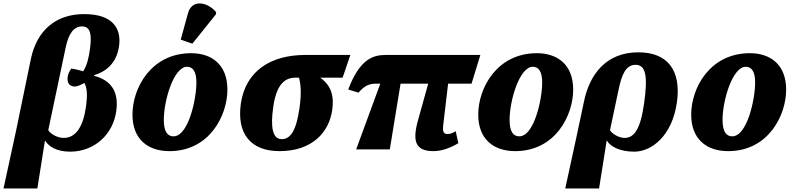

<svg xmlns="http://www.w3.org/2000/svg" viewBox="-65 -848 4515 1090"><path d="M-45 222H147L190 -49H192C209 -20 252 13 333 13C471 13 577 -85 595 -217C614 -350 542 -399 468 -418L469 -421C525 -438 596 -479 611 -587C624 -681 581 -768 413 -768C252 -768 144 -676 110 -512L26 -105ZM297 -65C262 -65 223 -86 209 -109L308 -579C325 -660 355 -698 401 -698C448 -698 457 -653 446 -572C438 -513 428 -476 407 -443C383 -451 358 -456 340 -459C327 -443 321 -424 319 -411C314 -375 333 -355 362 -357C374 -357 396 -367 414 -377C430 -350 432 -307 423 -242C407 -127 364 -65 297 -65Z M1027 -600 1161 -767 1162 -779C1115 -836 1024 -856 1002 -772L961 -623ZM897 10C1125 10 1226 -193 1226 -339C1226 -485 1133 -546 1020 -546C794 -546 687 -350 687 -197C687 -59 773 10 897 10ZM920 -74C885 -74 865 -102 865 -168C865 -277 921 -469 997 -469C1029 -469 1050 -443 1050 -380C1050 -283 1004 -74 920 -74Z M1522 10C1709 10 1804 -99 1821 -224C1836 -325 1798 -375 1753 -407H1880L1924 -536H1668C1474 -536 1329 -447 1302 -258C1279 -90 1357 10 1522 10ZM1534 -58C1482 -58 1470 -127 1486 -239C1503 -361 1546 -407 1612 -407H1633C1640 -375 1649 -330 1635 -233C1617 -108 1585 -58 1534 -58Z M1957 0H2148L2209 -373H2366L2308 -165C2273 -40 2298 10 2396 10C2430 10 2478 0 2537 -35L2522 -103C2506 -93 2491 -87 2476 -87C2450 -87 2448 -105 2451 -136L2479 -373H2612L2662 -536H2127C2057 -536 1979 -518 1912 -340L1970 -322C2006 -363 2032 -373 2070 -373H2094Z M2860 10C3088 10 3189 -193 3189 -339C3189 -485 3096 -546 2983 -546C2757 -546 2650 -350 2650 -197C2650 -59 2736 10 2860 10ZM2883 -74C2848 -74 2828 -102 2828 -168C2828 -277 2884 -469 2960 -469C2992 -469 3013 -443 3013 -380C3013 -283 2967 -74 2883 -74Z M3251 -275 3207 -68 3144 222H3336L3379 -49H3381C3402 -13 3459 13 3536 13C3632 13 3751 -74 3778 -268C3803 -449 3725 -551 3559 -551C3373 -551 3282 -422 3251 -275ZM3481 -65C3448 -65 3409 -89 3398 -109L3447 -340C3464 -422 3487 -480 3543 -480C3602 -480 3613 -414 3592 -264C3572 -117 3536 -65 3481 -65Z M4069 10C4297 10 4398 -193 4398 -339C4398 -485 4305 -546 4192 -546C3966 -546 3859 -350 3859 -197C3859 -59 3945 10 4069 10ZM4092 -74C4057 -74 4037 -102 4037 -168C4037 -277 4093 -469 4169 -469C4201 -469 4222 -443 4222 -380C4222 -283 4176 -74 4092 -74Z"/></svg>

Font: Noto Serif SemiCondensed Black
Style: Italic
Weight: 900
Width: 4
Italic angle: -12°
Designer: Monotype Design Team
Foundry: Monotype Imaging Inc.
Version: Version 2.014